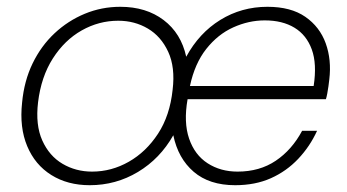

<svg xmlns="http://www.w3.org/2000/svg" viewBox="-20 -533 1022 565"><path d="M244 12Q179 12 131 -18Q83 -48 60 -103Q37 -158 45 -231Q51 -295 76 -346.5Q101 -398 140.5 -435Q180 -472 229.5 -492.5Q279 -513 334 -513Q410 -513 461.5 -474Q513 -435 528 -366Q566 -436 628.5 -474.5Q691 -513 767 -513Q836 -513 878.5 -483.5Q921 -454 938.5 -405.5Q956 -357 949 -299Q948 -290 946.5 -279Q945 -268 943 -257.5Q941 -247 939 -241H532Q520 -173 536.5 -125Q553 -77 591 -52.5Q629 -28 679 -28Q744 -28 791.5 -60Q839 -92 869 -148H913Q892 -102 857.5 -65.5Q823 -29 777 -8.5Q731 12 672 12Q596 12 550 -27.5Q504 -67 490 -135Q451 -66 386 -27Q321 12 244 12ZM251 -28Q308 -28 359 -57Q410 -86 445 -139.5Q480 -193 488 -269Q496 -335 475 -380.5Q454 -426 415 -449Q376 -472 328 -472Q271 -472 220.5 -443.5Q170 -415 135.5 -361Q101 -307 92 -232Q84 -165 104.5 -119.5Q125 -74 164 -51Q203 -28 251 -28ZM539 -280H903Q913 -345 897.5 -387.5Q882 -430 846.5 -451.5Q811 -473 759 -473Q712 -473 666.5 -452.5Q621 -432 587 -389Q553 -346 539 -280Z"/></svg>

Font: DM Sans 18pt ExtraLight
Style: Italic
Weight: 250
Italic angle: -10°
Designer: Colophon Foundry, Jonny Pinhorn
Foundry: Colophon Foundry
Version: Version 4.004;gftools[0.9.30]